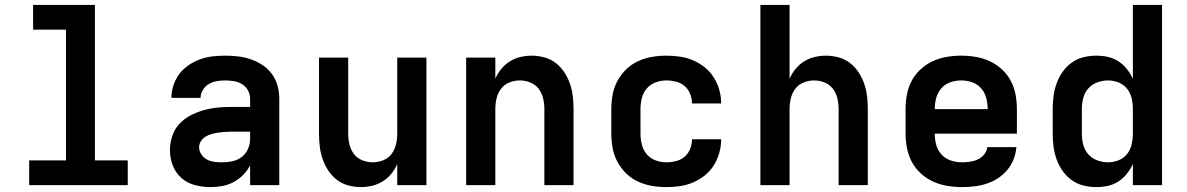

<svg xmlns="http://www.w3.org/2000/svg" viewBox="-20 -755 4840 783"><path d="M99 0V-101H249V-634H115V-735H367V-101H501V0Z M839 8Q807 8 775.5 0Q744 -8 720 -29Q696 -50 684.5 -80.5Q673 -111 673 -143Q673 -171 682 -199Q691 -227 710.5 -248.5Q730 -270 755.5 -283.5Q781 -297 808.5 -305Q836 -313 864.5 -316Q893 -319 922 -319H1000V-352Q1000 -370 991.5 -386Q983 -402 967.5 -411.5Q952 -421 934 -424Q916 -427 898 -427Q881 -427 864 -424Q847 -421 832 -412.5Q817 -404 807.5 -388.5Q798 -373 798 -356H679Q679 -356 679 -356Q679 -356 679 -356Q679 -382 687.5 -407.5Q696 -433 711.5 -453.5Q727 -474 749 -489Q771 -504 795.5 -513Q820 -522 846 -525Q872 -528 898 -528Q925 -528 951.5 -525Q978 -522 1003.5 -513Q1029 -504 1051.5 -489Q1074 -474 1089.5 -452.5Q1105 -431 1112 -405Q1119 -379 1119 -352V0H1000V-81Q989 -59 971.5 -41.5Q954 -24 932.5 -12.5Q911 -1 887 3.5Q863 8 839 8ZM886 -93Q907 -93 928 -97.5Q949 -102 966 -115Q983 -128 991.5 -148Q1000 -168 1000 -189V-218H922Q909 -218 895.5 -217Q882 -216 869 -214Q856 -212 843 -208.5Q830 -205 818.5 -198Q807 -191 799.5 -179.5Q792 -168 792 -155Q792 -139 801 -125.5Q810 -112 824 -104.5Q838 -97 854 -95Q870 -93 886 -93Z M1452 8Q1426 8 1400 1Q1374 -6 1353.5 -22Q1333 -38 1318.5 -60Q1304 -82 1295.5 -107Q1287 -132 1284 -158Q1281 -184 1281 -210V-520H1400V-210Q1400 -188 1405 -166.5Q1410 -145 1423 -127.5Q1436 -110 1457 -101.5Q1478 -93 1500 -93Q1522 -93 1543 -101.5Q1564 -110 1577 -127.5Q1590 -145 1595 -166.5Q1600 -188 1600 -210V-520H1719V0H1600V-86Q1591 -65 1576 -46.5Q1561 -28 1541 -15.5Q1521 -3 1498 2.5Q1475 8 1452 8Z M1881 0V-520H2000V-434Q2009 -455 2024 -473.5Q2039 -492 2059 -504.5Q2079 -517 2102 -522.5Q2125 -528 2148 -528Q2174 -528 2200 -521Q2226 -514 2246.5 -498Q2267 -482 2281.5 -460Q2296 -438 2304.5 -413Q2313 -388 2316 -362Q2319 -336 2319 -310V0H2200V-310Q2200 -332 2195 -353.5Q2190 -375 2177 -392.5Q2164 -410 2143 -418.5Q2122 -427 2100 -427Q2078 -427 2057 -418.5Q2036 -410 2023 -392.5Q2010 -375 2005 -353.5Q2000 -332 2000 -310V0Z M2698 8Q2668 8 2638.5 3Q2609 -2 2582 -14.5Q2555 -27 2533.5 -48Q2512 -69 2498 -95Q2484 -121 2478.5 -150.5Q2473 -180 2473 -210V-310Q2473 -340 2478.5 -369.5Q2484 -399 2498 -425Q2512 -451 2533.5 -472Q2555 -493 2582 -505.5Q2609 -518 2638.5 -523Q2668 -528 2698 -528Q2725 -528 2753 -524Q2781 -520 2806.5 -509Q2832 -498 2854 -480.5Q2876 -463 2891 -439Q2906 -415 2913.5 -388Q2921 -361 2921 -333Q2921 -333 2921 -333Q2921 -333 2921 -333H2802Q2802 -333 2802 -333Q2802 -333 2802 -333Q2802 -353 2794.5 -372Q2787 -391 2772 -404Q2757 -417 2737 -422Q2717 -427 2698 -427Q2675 -427 2653.5 -419Q2632 -411 2617.5 -394Q2603 -377 2597.5 -354.5Q2592 -332 2592 -310V-210Q2592 -188 2597.5 -165.5Q2603 -143 2617.5 -126Q2632 -109 2653.5 -101Q2675 -93 2698 -93Q2717 -93 2737 -98Q2757 -103 2772 -116Q2787 -129 2794.5 -148Q2802 -167 2802 -187Q2802 -187 2802 -187Q2802 -187 2802 -187H2921Q2921 -187 2921 -187Q2921 -187 2921 -187Q2921 -159 2913.5 -132Q2906 -105 2891 -81Q2876 -57 2854 -39.5Q2832 -22 2806.5 -11Q2781 0 2753 4Q2725 8 2698 8Z M3081 0V-735H3200V-434Q3209 -455 3224 -473.5Q3239 -492 3259 -504.5Q3279 -517 3302 -522.5Q3325 -528 3348 -528Q3374 -528 3400 -521Q3426 -514 3446.5 -498Q3467 -482 3481.5 -460Q3496 -438 3504.5 -413Q3513 -388 3516 -362Q3519 -336 3519 -310V0H3400V-310Q3400 -332 3395 -353.5Q3390 -375 3377 -392.5Q3364 -410 3343 -418.5Q3322 -427 3300 -427Q3278 -427 3257 -418.5Q3236 -410 3223 -392.5Q3210 -375 3205 -353.5Q3200 -332 3200 -310V0Z M3903 8Q3873 8 3843 3Q3813 -2 3785.5 -14.5Q3758 -27 3735.5 -47.5Q3713 -68 3699 -94Q3685 -120 3679 -150Q3673 -180 3673 -210V-310Q3673 -340 3678.5 -369.5Q3684 -399 3698 -425.5Q3712 -452 3734.5 -472.5Q3757 -493 3784 -505.5Q3811 -518 3840.5 -523Q3870 -528 3900 -528Q3930 -528 3959.5 -523Q3989 -518 4016 -505.5Q4043 -493 4065.5 -472.5Q4088 -452 4102 -425.5Q4116 -399 4121.5 -369.5Q4127 -340 4127 -310V-210H3792Q3792 -187 3798 -164.5Q3804 -142 3819.5 -125Q3835 -108 3857.5 -100.5Q3880 -93 3903 -93Q3919 -93 3936 -95.5Q3953 -98 3968 -105Q3983 -112 3994 -125.5Q4005 -139 4006 -155H4125Q4123 -130 4113.5 -105.5Q4104 -81 4087.5 -61.5Q4071 -42 4049.5 -28Q4028 -14 4003.5 -6Q3979 2 3953.5 5Q3928 8 3903 8ZM3792 -310H4008Q4008 -333 4002 -355.5Q3996 -378 3981 -395Q3966 -412 3944.5 -419.5Q3923 -427 3900 -427Q3877 -427 3855.5 -419.5Q3834 -412 3819 -395Q3804 -378 3798 -355.5Q3792 -333 3792 -310Z M4451 8Q4424 8 4398 1.5Q4372 -5 4350.5 -20.5Q4329 -36 4313.5 -58Q4298 -80 4289 -105Q4280 -130 4276.5 -156.5Q4273 -183 4273 -210V-310Q4273 -337 4276.5 -363.5Q4280 -390 4289 -415Q4298 -440 4313.5 -462Q4329 -484 4350.5 -499.5Q4372 -515 4398 -521.5Q4424 -528 4451 -528Q4475 -528 4498 -523Q4521 -518 4541 -505Q4561 -492 4575.5 -473.5Q4590 -455 4600 -434V-735H4719V0H4600V-86Q4590 -65 4575.5 -46.5Q4561 -28 4541 -15Q4521 -2 4498 3Q4475 8 4451 8ZM4499 -93Q4521 -93 4542 -101.5Q4563 -110 4576.5 -127Q4590 -144 4595 -166Q4600 -188 4600 -210V-310Q4600 -332 4595 -354Q4590 -376 4576.5 -393Q4563 -410 4542 -418.5Q4521 -427 4499 -427Q4477 -427 4455 -419Q4433 -411 4418 -394Q4403 -377 4397.5 -355Q4392 -333 4392 -310V-210Q4392 -187 4397.5 -165Q4403 -143 4418 -126Q4433 -109 4455 -101Q4477 -93 4499 -93Z"/></svg>

Font: Iosevka Custom Extended
Style: Bold
Weight: 700
Width: 7
Monospace: yes
Designer: Belleve Invis
Foundry: Belleve Invis
Version: Version 11.2.4; ttfautohint (v1.8.4)